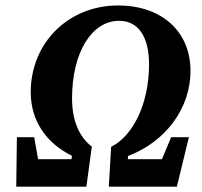

<svg xmlns="http://www.w3.org/2000/svg" viewBox="-20 -696 754 716"><path d="M40.6 0H302.1L322.4 -149.1C274.8 -186.1 248.7 -246.3 248.7 -329.6C248.7 -498.8 321.2 -618.4 424.1 -618.4C495.1 -618.4 535.8 -560.2 535.8 -456.2C535.8 -313.5 478.9 -191 394.4 -148.3L385.8 0H639.6L684.4 -184.4H618.3L550.6 -22.7L604.9 -102.3H417.2L452.1 -39.5L457.6 -114.3C599.6 -168.4 690.4 -293.3 690.4 -431.8C690.4 -578.7 582.9 -675.6 420.2 -675.6C235.1 -675.6 94.6 -536.2 94.6 -352.2C94.6 -247.3 151 -162.7 248.3 -115.1L239.2 -45.5L269.6 -102.3H77.9L134.3 -34.4L107.4 -184.4H43L40.6 0Z"/></svg>

Font: Source Serif Variable
Style: Italic
Weight: 389
Italic angle: -12°
Designer: Frank Grießhammer
Foundry: Adobe Systems Incorporated
Version: Version 3.001;hotconv 1.0.111;makeotfexe 2.5.65597